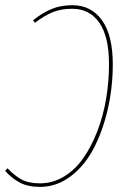

<svg xmlns="http://www.w3.org/2000/svg" viewBox="-28 -711 499 740"><path d="M251 -690.9Q323.7 -690.9 365.2 -632.8Q406.7 -574.7 406.7 -463.4Q406.7 -374.5 387.5 -290.5Q368.2 -206.5 333.3 -139.4Q298.3 -72.3 244.4 -31.5Q190.4 9.3 126.5 9.3Q79.6 9.3 48.6 -7.1Q17.6 -23.4 -8.3 -52.7L1 -62.5Q27.3 -34.2 54.9 -19.3Q82.5 -4.4 126.5 -4.4Q175.3 -4.4 218.5 -30.5Q261.7 -56.6 293 -101.3Q324.2 -146 346.9 -204.6Q369.6 -263.2 380.9 -329.6Q392.1 -396 392.1 -463.9Q392.1 -570.3 354.5 -623.8Q316.9 -677.2 250.5 -677.2Q207.5 -677.2 175.3 -664.1Q143.1 -650.9 106.4 -623L99.6 -633.3Q135.7 -661.6 170.7 -676.3Q205.6 -690.9 251 -690.9Z"/></svg>

Font: Fira Sans Compressed Hair
Style: Italic
Weight: 100
Width: 3
Italic angle: -8°
Designer: Carrois Corporate & Edenspiekermann AG
Foundry: Carrois Corporate GbR & Edenspiekermann AG
Version: Version 4.203;PS 004.203;hotconv 1.0.88;makeotf.lib2.5.64775